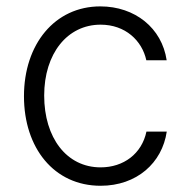

<svg xmlns="http://www.w3.org/2000/svg" viewBox="-20 -573 596 604"><path d="M296.5 11.4C410.2 11.4 490.1 -60.4 504.6 -159.1H440.7C426.1 -89.5 369 -46.5 296.5 -46.5C189.6 -46.5 119 -139.6 119 -272.4C119 -404.5 191.8 -495.4 296.5 -495.4C374.3 -495.4 426.8 -445.3 440.3 -383.5H504.3C489.3 -484.7 404.8 -552.9 295.5 -552.9C152.7 -552.9 55.4 -434.3 55.4 -270.2C55.4 -107.6 149.9 11.4 296.5 11.4Z"/></svg>

Font: Karasuma Gothic
Style: Light
Weight: 300
Designer: Rasmus Andersson / Ryoko Nishizuka
Foundry: rsms
Version: Version 1.00